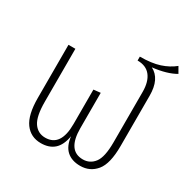

<svg xmlns="http://www.w3.org/2000/svg" viewBox="-173 -936 1097 1109"><g transform="rotate(30 375.5 -381.0)"><path d="M648 -541V-205Q648 -87 607.5 -38Q567 11 502 11Q446 11 412.5 -19Q379 -49 372 -111Q361 -48 328 -18.5Q295 11 240 11Q172 11 133.5 -41.5Q95 -94 95 -207V-561H141V-208Q141 -110 169 -69.5Q197 -29 246 -29Q349 -29 349 -179V-409L395 -414V-178Q395 -29 497 -29Q544 -29 573 -67Q602 -105 602 -204V-540Q602 -607 573 -644.5Q544 -682 486 -682V-708Q564 -708 616 -725Q668 -742 706 -773L729 -733Q673 -700 577 -689Q648 -653 648 -541Z"/></g></svg>

Font: FiraGO ExtraLight
Style: Regular
Weight: 200
Designer: bBox Type
Foundry: bBox Type GmbH
Version: Version 1.001